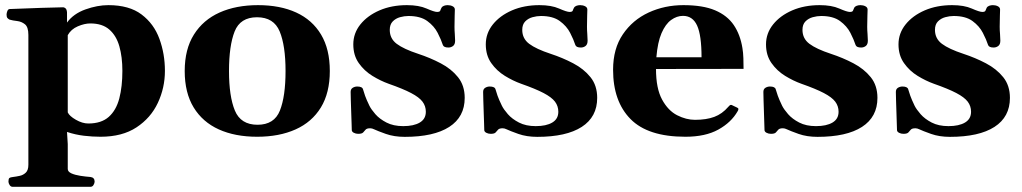

<svg xmlns="http://www.w3.org/2000/svg" viewBox="-20 -515 3956 743"><path d="M29.3 208Q21.5 208 17.1 200.7Q12.7 193.4 12.7 188Q12.7 176.8 16.4 173.8Q20 170.9 30.3 169.9Q42.5 168.5 56.2 165.5Q69.8 162.6 79.8 153.1Q89.8 143.6 89.8 122.6V-379.9Q89.8 -410.2 76.7 -420.9Q63.5 -431.6 46.4 -433.6Q29.3 -435.5 17.1 -439Q12.2 -441.4 8.8 -445.3Q5.4 -449.2 5.4 -458.5Q5.4 -464.4 8.3 -471.9Q11.2 -479.5 17.1 -480Q84.5 -482.9 140.4 -484.6Q196.3 -486.3 224.6 -486.8Q228.5 -486.8 233.4 -482.9Q238.3 -479 239.3 -467.3V-427.7Q264.2 -461.9 310.5 -478.5Q356.9 -495.1 399.4 -495.1Q480 -495.1 527.8 -459Q575.7 -422.9 596.9 -364.7Q618.2 -306.6 618.2 -240.7Q618.2 -175.3 590.8 -116.9Q563.5 -58.6 508.3 -22.2Q453.1 14.2 369.1 14.2Q337.9 14.2 304.7 10.3Q271.5 6.3 239.3 -4.4L242.2 42.5V138.7Q242.2 149.4 256.1 155.8Q270 162.1 290.5 165.3Q311 168.5 330.1 169.9Q346.2 171.9 346.2 188Q346.2 193.4 342 200.7Q337.9 208 329.6 208ZM321.8 -37.1Q372.1 -37.1 400.9 -62.7Q429.7 -88.4 441.7 -134.3Q453.6 -180.2 453.6 -240.7Q453.6 -294.4 441.9 -335.7Q430.2 -377 403.1 -400.6Q376 -424.3 329.6 -424.3Q307.1 -424.3 281 -413.1Q254.9 -401.9 242.2 -378.9V-80.1Q248.5 -65.9 273.7 -51.5Q298.8 -37.1 321.8 -37.1Z M694.8 -240.2Q694.8 -324.7 730.5 -381.3Q766.1 -438 829.8 -466.6Q893.6 -495.1 978.5 -495.1Q1064 -495.1 1126.2 -466.6Q1188.5 -438 1222.4 -381.3Q1256.3 -324.7 1256.3 -240.2Q1256.3 -155.8 1221.7 -99.1Q1187 -42.5 1123.8 -14.2Q1060.5 14.2 975.1 14.2Q889.6 14.2 826.9 -14.2Q764.2 -42.5 729.5 -99.1Q694.8 -155.8 694.8 -240.2ZM866.2 -240.2Q866.2 -142.1 888.9 -87.2Q911.6 -32.2 976.6 -32.2Q1041.5 -32.2 1063.2 -87.2Q1085 -142.1 1085 -240.2Q1085 -338.4 1062.3 -393.3Q1039.6 -448.2 974.6 -448.2Q909.7 -448.2 887.9 -393.1Q866.2 -337.9 866.2 -240.2Z M1546.4 14.6Q1505.4 14.6 1473.1 3.2Q1440.9 -8.3 1427.7 -14.6Q1419.9 -18.6 1412.6 -18.6Q1399.4 -18.6 1394.8 -13.2Q1390.1 -7.8 1385.3 -2.4Q1380.4 2.9 1366.2 2.9Q1356.9 2.9 1349.1 -1.2Q1341.3 -5.4 1341.3 -11.7Q1341.3 -17.6 1340.6 -37.1Q1339.8 -56.6 1339.1 -81.1Q1338.4 -105.5 1337.6 -127.2Q1336.9 -148.9 1336.9 -159.2Q1336.9 -170.4 1345 -175.3Q1353 -180.2 1362.3 -180.2Q1381.8 -180.2 1384.8 -169.4Q1387.7 -158.7 1392.8 -144.3Q1397.9 -129.9 1409.7 -105.5Q1416.5 -91.8 1432.6 -73.2Q1448.7 -54.7 1475.6 -40.8Q1502.4 -26.9 1540.5 -26.9Q1581.1 -26.9 1604.5 -40.8Q1627.9 -54.7 1627.9 -82.5Q1627.9 -104.5 1615 -121.6Q1602.1 -138.7 1570.8 -155Q1539.6 -171.4 1483.9 -190.9Q1452.6 -202.1 1421.1 -221.4Q1389.6 -240.7 1368.4 -270.8Q1347.2 -300.8 1347.2 -343.3Q1347.2 -386.2 1374.5 -420.4Q1401.9 -454.6 1448.7 -474.9Q1495.6 -495.1 1554.7 -495.1Q1601.1 -495.1 1630.9 -481.9Q1660.6 -468.8 1671.4 -468.8Q1682.1 -468.8 1683.8 -474.1Q1685.5 -479.5 1688.5 -484.9Q1691.4 -490.2 1698.2 -492.7Q1705.1 -495.1 1712.4 -495.1Q1723.1 -495.1 1731.7 -490.7Q1740.2 -486.3 1740.2 -478Q1740.2 -473.6 1739.5 -454.1Q1738.8 -434.6 1738.8 -411.6Q1738.8 -397.5 1740 -383.3Q1741.2 -369.1 1741.2 -357.9Q1741.2 -343.3 1733.4 -337.2Q1725.6 -331.1 1715.3 -331.1Q1697.3 -331.1 1693.8 -340.8Q1687 -361.8 1673.6 -387.9Q1660.2 -414.1 1633.5 -433.6Q1606.9 -453.1 1560.5 -453.1Q1544.9 -453.1 1528.1 -448.5Q1511.2 -443.8 1499.8 -432.1Q1488.3 -420.4 1488.3 -399.4Q1488.3 -365.7 1515.1 -345.5Q1542 -325.2 1598.6 -306.6Q1644.5 -291.5 1685.5 -270Q1726.6 -248.5 1752.4 -216.3Q1778.3 -184.1 1778.3 -136.2Q1778.3 -62.5 1718.5 -23.9Q1658.7 14.6 1546.4 14.6Z M2059.1 14.6Q2018.1 14.6 1985.8 3.2Q1953.6 -8.3 1940.4 -14.6Q1932.6 -18.6 1925.3 -18.6Q1912.1 -18.6 1907.5 -13.2Q1902.8 -7.8 1897.9 -2.4Q1893.1 2.9 1878.9 2.9Q1869.6 2.9 1861.8 -1.2Q1854 -5.4 1854 -11.7Q1854 -17.6 1853.3 -37.1Q1852.5 -56.6 1851.8 -81.1Q1851.1 -105.5 1850.3 -127.2Q1849.6 -148.9 1849.6 -159.2Q1849.6 -170.4 1857.7 -175.3Q1865.7 -180.2 1875 -180.2Q1894.5 -180.2 1897.5 -169.4Q1900.4 -158.7 1905.5 -144.3Q1910.6 -129.9 1922.4 -105.5Q1929.2 -91.8 1945.3 -73.2Q1961.4 -54.7 1988.3 -40.8Q2015.1 -26.9 2053.2 -26.9Q2093.8 -26.9 2117.2 -40.8Q2140.6 -54.7 2140.6 -82.5Q2140.6 -104.5 2127.7 -121.6Q2114.7 -138.7 2083.5 -155Q2052.2 -171.4 1996.6 -190.9Q1965.3 -202.1 1933.8 -221.4Q1902.3 -240.7 1881.1 -270.8Q1859.9 -300.8 1859.9 -343.3Q1859.9 -386.2 1887.2 -420.4Q1914.6 -454.6 1961.4 -474.9Q2008.3 -495.1 2067.4 -495.1Q2113.8 -495.1 2143.6 -481.9Q2173.3 -468.8 2184.1 -468.8Q2194.8 -468.8 2196.5 -474.1Q2198.2 -479.5 2201.2 -484.9Q2204.1 -490.2 2210.9 -492.7Q2217.8 -495.1 2225.1 -495.1Q2235.8 -495.1 2244.4 -490.7Q2252.9 -486.3 2252.9 -478Q2252.9 -473.6 2252.2 -454.1Q2251.5 -434.6 2251.5 -411.6Q2251.5 -397.5 2252.7 -383.3Q2253.9 -369.1 2253.9 -357.9Q2253.9 -343.3 2246.1 -337.2Q2238.3 -331.1 2228 -331.1Q2210 -331.1 2206.5 -340.8Q2199.7 -361.8 2186.3 -387.9Q2172.9 -414.1 2146.2 -433.6Q2119.6 -453.1 2073.2 -453.1Q2057.6 -453.1 2040.8 -448.5Q2023.9 -443.8 2012.5 -432.1Q2001 -420.4 2001 -399.4Q2001 -365.7 2027.8 -345.5Q2054.7 -325.2 2111.3 -306.6Q2157.2 -291.5 2198.2 -270Q2239.3 -248.5 2265.1 -216.3Q2291 -184.1 2291 -136.2Q2291 -62.5 2231.2 -23.9Q2171.4 14.6 2059.1 14.6Z M2632.3 14.2Q2487.3 14.2 2419.9 -54.4Q2352.5 -123 2352.5 -245.1Q2352.5 -326.7 2390.4 -382.3Q2428.2 -438 2490.2 -466.6Q2552.2 -495.1 2624.5 -495.1Q2700.2 -495.1 2747.3 -475.1Q2794.4 -455.1 2819.6 -418Q2844.7 -380.9 2853 -329.1Q2856 -311.5 2856.7 -290Q2857.4 -268.6 2857.4 -248.5L2518.6 -248Q2518.6 -172.9 2542 -129.9Q2565.4 -86.9 2600.3 -69.1Q2635.3 -51.3 2669.4 -51.3Q2713.4 -51.3 2744.1 -62.7Q2774.9 -74.2 2798.3 -101.6Q2800.8 -104 2803.5 -106.9Q2806.2 -109.9 2811 -108.9L2832.5 -98.6Q2837.4 -96.7 2837.4 -92.8Q2837.4 -90.8 2836.7 -88.9Q2835.9 -86.9 2834.5 -84.5Q2809.6 -41 2759.5 -13.4Q2709.5 14.2 2632.3 14.2ZM2520 -293.5H2694.8Q2694.8 -378.4 2677.7 -416Q2660.6 -453.6 2623 -453.6Q2599.1 -453.6 2577.1 -437.7Q2555.2 -421.9 2540 -386.7Q2524.9 -351.6 2520 -293.5Z M3143.6 14.6Q3102.5 14.6 3070.3 3.2Q3038.1 -8.3 3024.9 -14.6Q3017.1 -18.6 3009.8 -18.6Q2996.6 -18.6 2991.9 -13.2Q2987.3 -7.8 2982.4 -2.4Q2977.5 2.9 2963.4 2.9Q2954.1 2.9 2946.3 -1.2Q2938.5 -5.4 2938.5 -11.7Q2938.5 -17.6 2937.7 -37.1Q2937 -56.6 2936.3 -81.1Q2935.5 -105.5 2934.8 -127.2Q2934.1 -148.9 2934.1 -159.2Q2934.1 -170.4 2942.1 -175.3Q2950.2 -180.2 2959.5 -180.2Q2979 -180.2 2981.9 -169.4Q2984.9 -158.7 2990 -144.3Q2995.1 -129.9 3006.8 -105.5Q3013.7 -91.8 3029.8 -73.2Q3045.9 -54.7 3072.8 -40.8Q3099.6 -26.9 3137.7 -26.9Q3178.2 -26.9 3201.7 -40.8Q3225.1 -54.7 3225.1 -82.5Q3225.1 -104.5 3212.2 -121.6Q3199.2 -138.7 3168 -155Q3136.7 -171.4 3081.1 -190.9Q3049.8 -202.1 3018.3 -221.4Q2986.8 -240.7 2965.6 -270.8Q2944.3 -300.8 2944.3 -343.3Q2944.3 -386.2 2971.7 -420.4Q2999 -454.6 3045.9 -474.9Q3092.8 -495.1 3151.9 -495.1Q3198.2 -495.1 3228 -481.9Q3257.8 -468.8 3268.6 -468.8Q3279.3 -468.8 3281 -474.1Q3282.7 -479.5 3285.6 -484.9Q3288.6 -490.2 3295.4 -492.7Q3302.2 -495.1 3309.6 -495.1Q3320.3 -495.1 3328.9 -490.7Q3337.4 -486.3 3337.4 -478Q3337.4 -473.6 3336.7 -454.1Q3335.9 -434.6 3335.9 -411.6Q3335.9 -397.5 3337.2 -383.3Q3338.4 -369.1 3338.4 -357.9Q3338.4 -343.3 3330.6 -337.2Q3322.8 -331.1 3312.5 -331.1Q3294.4 -331.1 3291 -340.8Q3284.2 -361.8 3270.8 -387.9Q3257.3 -414.1 3230.7 -433.6Q3204.1 -453.1 3157.7 -453.1Q3142.1 -453.1 3125.2 -448.5Q3108.4 -443.8 3096.9 -432.1Q3085.4 -420.4 3085.4 -399.4Q3085.4 -365.7 3112.3 -345.5Q3139.2 -325.2 3195.8 -306.6Q3241.7 -291.5 3282.7 -270Q3323.7 -248.5 3349.6 -216.3Q3375.5 -184.1 3375.5 -136.2Q3375.5 -62.5 3315.7 -23.9Q3255.9 14.6 3143.6 14.6Z M3656.2 14.6Q3615.2 14.6 3583 3.2Q3550.8 -8.3 3537.6 -14.6Q3529.8 -18.6 3522.5 -18.6Q3509.3 -18.6 3504.6 -13.2Q3500 -7.8 3495.1 -2.4Q3490.2 2.9 3476.1 2.9Q3466.8 2.9 3459 -1.2Q3451.2 -5.4 3451.2 -11.7Q3451.2 -17.6 3450.4 -37.1Q3449.7 -56.6 3449 -81.1Q3448.2 -105.5 3447.5 -127.2Q3446.8 -148.9 3446.8 -159.2Q3446.8 -170.4 3454.8 -175.3Q3462.9 -180.2 3472.2 -180.2Q3491.7 -180.2 3494.6 -169.4Q3497.6 -158.7 3502.7 -144.3Q3507.8 -129.9 3519.5 -105.5Q3526.4 -91.8 3542.5 -73.2Q3558.6 -54.7 3585.4 -40.8Q3612.3 -26.9 3650.4 -26.9Q3690.9 -26.9 3714.4 -40.8Q3737.8 -54.7 3737.8 -82.5Q3737.8 -104.5 3724.9 -121.6Q3711.9 -138.7 3680.7 -155Q3649.4 -171.4 3593.8 -190.9Q3562.5 -202.1 3531 -221.4Q3499.5 -240.7 3478.3 -270.8Q3457 -300.8 3457 -343.3Q3457 -386.2 3484.4 -420.4Q3511.7 -454.6 3558.6 -474.9Q3605.5 -495.1 3664.6 -495.1Q3710.9 -495.1 3740.7 -481.9Q3770.5 -468.8 3781.2 -468.8Q3792 -468.8 3793.7 -474.1Q3795.4 -479.5 3798.3 -484.9Q3801.3 -490.2 3808.1 -492.7Q3814.9 -495.1 3822.3 -495.1Q3833 -495.1 3841.6 -490.7Q3850.1 -486.3 3850.1 -478Q3850.1 -473.6 3849.4 -454.1Q3848.6 -434.6 3848.6 -411.6Q3848.6 -397.5 3849.9 -383.3Q3851.1 -369.1 3851.1 -357.9Q3851.1 -343.3 3843.3 -337.2Q3835.4 -331.1 3825.2 -331.1Q3807.1 -331.1 3803.7 -340.8Q3796.9 -361.8 3783.4 -387.9Q3770 -414.1 3743.4 -433.6Q3716.8 -453.1 3670.4 -453.1Q3654.8 -453.1 3637.9 -448.5Q3621.1 -443.8 3609.6 -432.1Q3598.1 -420.4 3598.1 -399.4Q3598.1 -365.7 3625 -345.5Q3651.9 -325.2 3708.5 -306.6Q3754.4 -291.5 3795.4 -270Q3836.4 -248.5 3862.3 -216.3Q3888.2 -184.1 3888.2 -136.2Q3888.2 -62.5 3828.4 -23.9Q3768.6 14.6 3656.2 14.6Z"/></svg>

Font: Gelasio
Style: Regular
Weight: 400
Designer: Eben Sorkin
Foundry: Eben Sorkin
Version: Version 1.008